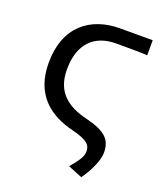

<svg xmlns="http://www.w3.org/2000/svg" viewBox="-126 -571 718 840"><g transform="rotate(20 233.0 -151.0)"><path d="M351 184C388 133 408 80 408 50C408 -11 378 -41 285 -64C194 -86 131 -132 131 -238C131 -359 195 -418 295 -418C349 -418 401 -418 440 -416V-486H289C152 -486 46 -408 46 -238C46 -86 139 -22 245 4C322 23 334 43 334 70C334 94 321 114 285 157Z"/></g></svg>

Font: Giro Sans Regular
Style: Regular
Weight: 400
Designer: Paul D. Hunt
Foundry: Adobe Systems Incorporated
Version: Version 1.000;PS 1.0;hotconv 1.0.88;makeotf.lib2.5.647800